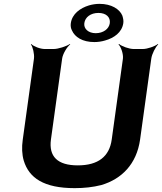

<svg xmlns="http://www.w3.org/2000/svg" viewBox="-20 -965 840 995"><path d="M383 -108C278 -108 232 -154 244 -242L302 -661C305 -685 327 -722 344 -735L342 -737C324 -725 282 -711 258 -711H212C188 -711 153 -725 142 -737L140 -735C150 -722 159 -685 156 -661L98 -242C92 -201 94 -164 103 -133C130 -43 207 10 367 10C416 10 462 5 505 -6C610 -37 688 -114 706 -242L764 -661C767 -685 786 -722 800 -735L798 -737C783 -725 744 -711 720 -711H673C649 -711 611 -725 597 -737L594 -735C607 -722 620 -685 617 -661L559 -242C547 -154 489 -108 383 -108ZM347 -845C345 -831 347 -818 353 -807C368 -773 407 -747 469 -747C488 -747 507 -750 524 -755C571 -768 612 -797 619 -845C621 -858 618 -871 614 -884C600 -918 557 -945 496 -945C477 -945 458 -942 441 -937C395 -923 354 -893 347 -845ZM490 -898C530 -898 553 -876 549 -845C545 -815 515 -793 476 -793C438 -793 413 -816 417 -845C421 -876 450 -898 490 -898Z"/></svg>

Font: Asimov
Style: EdgeWideIt
Weight: 500
Designer: Google
Version: Version 2.000980: 2014